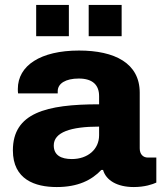

<svg xmlns="http://www.w3.org/2000/svg" viewBox="-20 -743 656 775"><path d="M126 -597H258V-723H126ZM338 -597H471V-723H338ZM209 12C295 12 350 -16 389 -57H396C408 -15 453 12 520 12C564 12 596 1 611 -6V-107H577C557 -107 544 -121 544 -144V-369C544 -488 443 -539 299 -539C143 -539 52 -478 52 -384C52 -377 52 -372 53 -366H213V-375C213 -406 245 -426 298 -426C355 -426 380 -399 380 -355V-322C166 -322 32 -287 32 -136C32 -18 122 12 209 12ZM270 -101C227 -101 197 -116 197 -156C197 -209 265 -232 380 -232V-197C380 -140 334 -101 270 -101Z"/></svg>

Font: Archivo ExtraBold
Style: Regular
Weight: 800
Designer: Hector Gatti
Foundry: Omnibus-Type
Version: Version 2.001